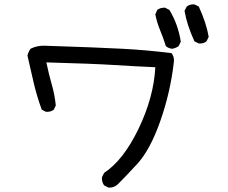

<svg xmlns="http://www.w3.org/2000/svg" viewBox="-20 -805 1040 874"><path d="M479 49H474L454 39Q444 25 444 8V2L454 -18Q542 -76 611 -219.5Q680 -363 687 -499Q593 -503 500 -509Q407 -515 191 -521Q203 -464 216 -419Q229 -374 234 -325L225 -306Q213 -296 195 -296H189L170 -306Q148 -366 133.5 -427.5Q119 -489 105 -552Q109 -569 119 -583Q146 -597 180 -597Q425 -589 538 -583Q651 -577 761 -563Q772 -548 772 -530L771 -519Q755 -382 709 -252Q663 -122 604 -58Q545 6 515 35Q499 49 479 49ZM763 -583Q747 -585 735 -595Q724 -631 709 -667Q694 -703 687 -740L696 -760Q709 -770 728 -770H731L751 -760Q791 -694 803 -615L793 -595Q779 -585 763 -583ZM891 -607H885L865 -617Q830 -694 820 -756L830 -775Q842 -785 859 -785H865L885 -775Q920 -698 930 -637L920 -617Q908 -607 891 -607Z"/></svg>

Font: Xiaolai SC
Style: Regular
Weight: 400
Designer: Nozomi Seto 瀬戸のぞみ
Version: Version 3.11;December 4, 2020;FontCreator 13.0.0.2613 64-bit